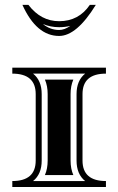

<svg xmlns="http://www.w3.org/2000/svg" viewBox="-20 -749 474 769"><path d="M29.3 -478H404.3V-454.1Q310.5 -454.1 310.5 -372.1V-106Q310.5 -23.9 404.3 -23.9V0H29.3V-23.9Q123 -23.9 123 -106V-372.1Q123 -454.1 29.3 -454.1ZM112.5 -23.9H321Q286.6 -51.5 286.6 -106V-372.1Q286.6 -426.5 321 -454.1H112.5Q147 -426.5 147 -372.1V-106Q147 -51.5 112.5 -23.9ZM159.9 -47.9Q170.9 -73.2 170.9 -106V-372.1Q170.9 -404.8 159.9 -430.2H273.7Q262.7 -404.8 262.7 -372.1V-106Q262.7 -73.2 273.7 -47.9ZM69.8 -729.5H93.8Q143.8 -664.1 216.8 -664.1Q295.4 -664.1 339.8 -729.5H363.8Q287.1 -605 216.8 -605Q126 -605 69.8 -729.5ZM261.7 -645.3Q240.5 -640.1 216.8 -640.1Q182.1 -640.1 151.9 -652.8Q181.4 -628.9 216.8 -628.9Q238 -628.9 261.7 -645.3Z"/></svg>

Font: itsadzokeS01
Style: Regular
Weight: 600
Width: 6
Version: Version 0.46